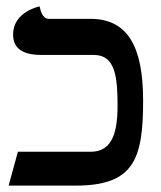

<svg xmlns="http://www.w3.org/2000/svg" viewBox="-20 -581 503 601"><path d="M348 -249C348 -155 325 -106 264 -106H36L7 0H217C400 0 428 -84 428 -266C428 -435 380 -522 263 -522H132C119 -522 109 -535 104 -561C104 -561 21 -545 21 -473C21 -430 50 -409 110 -409H274C341 -409 348 -340 348 -249Z"/></svg>

Font: Libertinus Serif
Style: Bold
Weight: 700
Designer: Philipp H. Poll, Khaled Hosny
Foundry: Caleb Maclennan
Version: Version 7.050;RELEASE